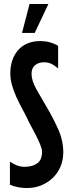

<svg xmlns="http://www.w3.org/2000/svg" viewBox="-20 -937 355 968"><path d="M30 -122Q48 -110 65.5 -103Q83 -96 105 -96Q143 -96 167.5 -113.5Q192 -131 192 -172Q192 -185 183 -207.5Q174 -230 161.5 -254.5Q149 -279 136.5 -301.5Q124 -324 118 -338Q105 -365 90 -392.5Q75 -420 62 -449Q49 -478 40.5 -507.5Q32 -537 32 -568Q32 -603 42 -632.5Q52 -662 71 -684Q90 -706 118.5 -718Q147 -730 183 -730Q232 -730 273 -706V-592Q257 -606 240.5 -614.5Q224 -623 202 -623Q175 -623 157 -608.5Q139 -594 139 -565Q139 -530 164 -486Q189 -442 219 -391Q249 -340 274 -284Q299 -228 299 -169Q299 -130 285 -97Q271 -64 246 -40Q221 -16 188 -2.5Q155 11 116 11Q94 11 72 7Q50 3 30 -6ZM129 -917H224L155 -771H91Z"/></svg>

Font: Osterbar
Style: Regular
Weight: 500
Width: 3
Designer: Peter Wiegel, Basierend auf Erbar schmal-halbfette Grotesk v. Jacob Erbar
Foundry: Peter Wiegel
Version: Version 1.0